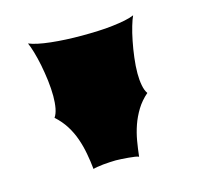

<svg xmlns="http://www.w3.org/2000/svg" viewBox="-60 -858 452 441"><g transform="rotate(-15 166.0 -637.5)"><path d="M111.8 -478.5Q109.9 -497.6 106.4 -516.1Q103 -534.7 96.9 -552.2Q90.8 -569.8 80.8 -585.7Q70.8 -601.6 55.7 -615.2Q61 -622.6 63.5 -635.5Q65.9 -648.4 65.9 -664.1Q65.9 -681.6 63.5 -701.4Q61 -721.2 57.4 -739.5Q53.7 -757.8 49.3 -772.7Q44.9 -787.6 41 -795.9Q58.6 -788.6 92.3 -784.9Q126 -781.2 165.5 -781.2Q185.1 -781.2 203.9 -782Q222.7 -782.7 239 -784.7Q255.4 -786.6 268.8 -789.3Q282.2 -792 291 -795.9Q287.1 -787.6 282.7 -772.7Q278.3 -757.8 274.7 -739.5Q271 -721.2 268.6 -701.4Q266.1 -681.6 266.1 -664.1Q266.1 -648.4 268.6 -635.5Q271 -622.6 276.4 -615.2Q260.7 -601.6 250.7 -585.2Q240.7 -568.8 234.6 -551.3Q228.5 -533.7 225.3 -515.1Q222.2 -496.6 220.2 -478.5Q217.8 -480 210.9 -481Q204.1 -481.9 196 -482.7Q188 -483.4 179.7 -483.9Q171.4 -484.4 166 -484.4Q160.6 -484.4 152.3 -483.9Q144 -483.4 136 -482.7Q127.9 -481.9 121.1 -480.7Q114.3 -479.5 111.8 -478.5Z"/></g></svg>

Font: Arbutus
Style: Regular
Weight: 400
Designer: Karolina Lach
Foundry: Sorkin Type Co.
Version: Version 1.002